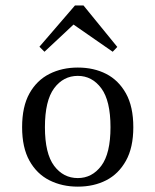

<svg xmlns="http://www.w3.org/2000/svg" viewBox="-20 -675 571 706"><path d="M266.1 11.3Q208.1 11.3 161.7 -12.1Q115.3 -35.5 88.3 -83.9Q61.3 -132.3 61.3 -207.3Q61.3 -283.1 88.3 -331.5Q115.3 -379.8 161.7 -403.2Q208.1 -426.6 266.1 -426.6Q325 -426.6 370.6 -403.2Q416.1 -379.8 443.1 -331.5Q470.2 -283.1 470.2 -207.3Q470.2 -132.3 443.1 -83.9Q416.1 -35.5 370.6 -12.1Q325 11.3 266.1 11.3ZM266.1 -20.2Q318.5 -20.2 352.4 -65.3Q386.3 -110.5 386.3 -207.3Q386.3 -304.8 352.4 -350.4Q318.5 -396 266.1 -396Q212.9 -396 179 -350.4Q145.2 -304.8 145.2 -207.3Q145.2 -110.5 179 -65.3Q212.9 -20.2 266.1 -20.2ZM143.5 -484.7 125 -503.2 255.6 -654.8H287.1L411.3 -502.4L394.4 -484.7L230.6 -598.4L271 -604Z"/></svg>

Font: Playfair 12pt
Style: Regular
Weight: 400
Designer: Claus Eggers Sørensen
Foundry: Claus Eggers Sørensen
Version: Version 2.000;gftools[0.9.28]